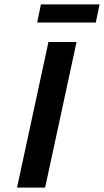

<svg xmlns="http://www.w3.org/2000/svg" viewBox="-20 -848 470 868"><path d="M57 0 199 -658H326L184 0ZM148 -746 165 -828H430L413 -746Z"/></svg>

Font: Ysabeau Office
Style: Bold Italic
Weight: 700
Italic angle: -12°
Designer: Christian Thalmann (Catharsis Fonts)
Version: Version 2.001;gftools[0.9.30]; featfreeze: tnum,lnum,ss02